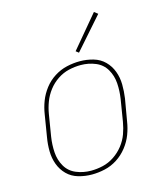

<svg xmlns="http://www.w3.org/2000/svg" viewBox="-113 -837 802 931"><g transform="rotate(-15 288.0 -371.5)"><path d="M233 8H234Q266 8 299 0.5Q332 -7 361.5 -26Q391 -45 413 -73Q435 -101 447 -132.5Q459 -164 464 -197L483 -307Q488 -342 487.5 -376.5Q487 -411 475.5 -442Q464 -473 441 -496Q418 -519 385 -528.5Q352 -538 318 -538H317Q285 -538 252 -530.5Q219 -523 189 -504Q159 -485 137.5 -457Q116 -429 104 -397.5Q92 -366 87 -333L69 -223Q63 -189 63.5 -154Q64 -119 75.5 -88Q87 -57 110 -34Q133 -11 166 -1.5Q199 8 233 8ZM234 -11Q195 -11 160 -25.5Q125 -40 106.5 -72Q88 -104 85.5 -142.5Q83 -181 89 -220L107 -330Q112 -360 123 -389Q134 -418 153.5 -443.5Q173 -469 200 -487Q227 -505 257 -512Q287 -519 317 -519Q356 -519 391 -504.5Q426 -490 444.5 -458Q463 -426 465.5 -387.5Q468 -349 462 -310L444 -200Q439 -170 428.5 -141Q418 -112 398 -86.5Q378 -61 351 -43Q324 -25 294 -18Q264 -11 234 -11ZM325 -579 464 -737 446 -751 311 -590Z"/></g></svg>

Font: Iosevka Sparkle Thin
Style: Italic
Weight: 100
Italic angle: -9°
Designer: Belleve Invis
Foundry: Belleve Invis
Version: Version 4.5.0; ttfautohint (v1.8.3)